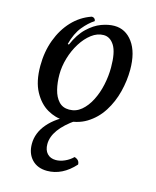

<svg xmlns="http://www.w3.org/2000/svg" viewBox="-131 -680 880 1086"><g transform="rotate(15 308.5 -137.0)"><path d="M267 15Q218 15 170.5 -12.5Q123 -40 91.5 -98Q60 -156 60 -247Q60 -330 86 -400Q112 -470 158.5 -519.5Q205 -569 269 -591Q280 -591 286 -585Q292 -579 292 -571Q259 -550 227 -511Q195 -472 178 -407L185 -405Q213 -470 252 -507Q291 -544 331.5 -559Q372 -574 407 -574Q473 -574 515 -516.5Q557 -459 557 -357Q557 -293 540.5 -227.5Q524 -162 489 -107Q454 -52 399.5 -18.5Q345 15 267 15ZM281 -50Q321 -50 352 -76Q383 -102 405 -145Q427 -188 438 -239.5Q449 -291 449 -341Q449 -430 424.5 -469Q400 -508 362 -508Q325 -508 291.5 -482.5Q258 -457 232 -415.5Q206 -374 191.5 -324.5Q177 -275 177 -228Q177 -181 187 -140.5Q197 -100 220 -75Q243 -50 281 -50ZM381 201Q411 210 411 237Q339 317 250 317Q194 317 161 282.5Q128 248 128 191Q128 127 174.5 72.5Q221 18 308 -20L336 0Q213 84 213 170Q213 205 231.5 225Q250 245 282 245Q307 245 334 233Q361 221 381 201Z"/></g></svg>

Font: Merienda Medium
Style: Regular
Weight: 500
Designer: Eduardo Rodriguez Tunni
Foundry: Eduardo Rodriguez Tunni
Version: Version 2.001; ttfautohint (v1.8.4.7-5d5b)